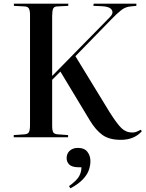

<svg xmlns="http://www.w3.org/2000/svg" viewBox="-20 -750 795 1049"><path d="M640 14Q577 14 540 -12.5Q503 -39 471 -92L310 -359L265 -314V-63Q265 -37 271 -27Q277 -17 297 -16L352 -12V0H55V-12L113 -16Q132 -17 138 -28Q144 -39 144 -67V-669Q144 -693 137.5 -704Q131 -715 111 -715L56 -718V-730H353V-718L295 -715Q276 -715 270.5 -703Q265 -691 265 -664V-335L580 -656Q602 -678 590.5 -696Q579 -714 539 -716L490 -718L492 -730H725V-718L695 -715Q665 -713 641 -693.5Q617 -674 590 -646L392 -443L579 -137Q618 -75 643 -50.5Q668 -26 703 -26Q716 -26 727 -30.5Q738 -35 749 -41L755 -33Q713 14 640 14ZM365 279 357 267Q400 236 412.5 212.5Q425 189 425 164H412Q374 164 359 149.5Q344 135 344 114Q344 89 361 73.5Q378 58 406 58Q441 58 457.5 79.5Q474 101 474 130Q474 153 466 177.5Q458 202 435 227.5Q412 253 365 279Z"/></svg>

Font: Literata 72pt Medium
Style: Regular
Weight: 500
Designer: Latin by Veronika Burian and Jose Scaglione. Greek by Irene Vlachou. Cyrillic by Vera Evstafieva.
Foundry: TypeTogether
Version: Version 3.002